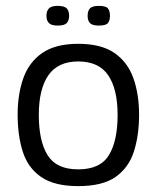

<svg xmlns="http://www.w3.org/2000/svg" viewBox="-20 -627 533 653"><path d="M246 6Q165 6 120 -25Q75 -56 57.5 -111Q40 -166 40 -237Q40 -307 59.5 -361.5Q79 -416 124 -447Q169 -478 246 -478Q324 -478 369 -447Q414 -416 433.5 -361.5Q453 -307 453 -237Q453 -167 435.5 -112Q418 -57 373.5 -25.5Q329 6 246 6ZM246 -51Q321 -51 350.5 -99.5Q380 -148 380 -236Q380 -324 348 -371Q316 -418 246 -418Q177 -418 144.5 -371Q112 -324 112 -236Q112 -147 142 -99Q172 -51 246 -51ZM215 -573Q215 -557 207 -548.5Q199 -540 176 -540Q155 -540 146.5 -548.5Q138 -557 138 -573Q138 -590 146.5 -598.5Q155 -607 176 -607Q199 -607 207 -598.5Q215 -590 215 -573ZM354 -573Q354 -557 347 -548.5Q340 -540 316 -540Q294 -540 286 -548.5Q278 -557 278 -573Q278 -590 286 -598.5Q294 -607 316 -607Q340 -607 347 -598.5Q354 -590 354 -573Z"/></svg>

Font: Glory
Style: Regular
Weight: 400
Designer: Robert Leuschke
Foundry: Robert Leuschke
Version: Version 1.011